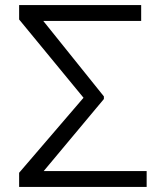

<svg xmlns="http://www.w3.org/2000/svg" viewBox="-20 -737 657 757"><path d="M536.6 -717V-654.5H150.6L389.6 -356.9V-346.6L152.3 -62.5H558.2V0H55.4V-55.8L309.3 -351.6L55.4 -660.2V-717Z"/></svg>

Font: Inter P Light
Style: Regular
Weight: 300
Designer: Rasmus Andersson
Foundry: rsms
Version: Version 3.018;git-588b23468